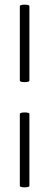

<svg xmlns="http://www.w3.org/2000/svg" viewBox="-20 -653 208 823"><path d="M86 -171Q106 -171 106 -164V143Q106 150 86 150Q65 150 65 143V-164Q65 -171 86 -171ZM86 -633Q106 -633 106 -626V-308Q106 -301 86 -301Q65 -301 65 -308V-626Q65 -633 86 -633Z"/></svg>

Font: Cormorant Unicase Medium
Style: Regular
Weight: 500
Designer: Christian Thalmann (Catharsis Fonts)
Foundry: Catharsis Fonts
Version: Version 4.000